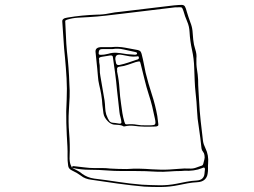

<svg xmlns="http://www.w3.org/2000/svg" viewBox="-20 -787 1040 786"><path d="M784 -548Q783 -523 786.5 -502Q790 -481 791 -461Q791 -439 792.5 -417.5Q794 -396 795 -374Q797 -333 801.5 -292Q806 -251 811 -210Q812 -203 814.5 -195.5Q817 -188 821 -180Q835 -152 832 -118Q831 -108 831.5 -97.5Q832 -87 830 -76Q828 -61 817.5 -51.5Q807 -42 787 -41Q767 -40 748 -36.5Q729 -33 710 -29Q676 -22 641 -21.5Q606 -21 571 -23Q516 -28 462 -35.5Q408 -43 355 -51Q328 -54 311 -68Q295 -80 275 -89Q260 -96 259 -109Q256 -129 256.5 -148.5Q257 -168 256 -187Q253 -235 251.5 -283.5Q250 -332 253 -380Q255 -424 252.5 -466.5Q250 -509 246 -552Q242 -589 240 -625Q238 -661 235 -698Q233 -712 256 -715Q285 -720 315.5 -723Q346 -726 376 -727Q402 -727 426 -732Q450 -737 475 -739Q529 -745 583 -752Q637 -759 692 -765Q714 -767 723.5 -767Q733 -767 737 -760.5Q741 -754 745 -738Q748 -728 751.5 -717.5Q755 -707 759 -696Q766 -679 768 -661Q770 -643 771 -625Q773 -604 779.5 -584.5Q786 -565 784 -548ZM275 -100Q286 -94 297 -88.5Q308 -83 317 -75Q338 -60 365 -56Q414 -50 463 -42.5Q512 -35 561 -31Q597 -29 632.5 -28.5Q668 -28 703 -35Q723 -39 743.5 -43Q764 -47 785 -48Q801 -49 808.5 -56.5Q816 -64 817 -75Q818 -80 818 -85Q818 -90 819 -94Q819 -105 808 -99Q791 -92 772.5 -89.5Q754 -87 735 -88Q731 -88 728 -87.5Q725 -87 722 -87Q697 -87 673 -85Q649 -83 624 -84Q576 -87 527 -87Q501 -87 474.5 -87Q448 -87 422 -89Q385 -92 348 -92Q311 -92 275 -100Q275 -107 279.5 -107Q284 -107 289 -106Q309 -104 328 -101.5Q347 -99 366 -99Q383 -99 399 -99Q415 -99 431 -97Q448 -96 465 -95.5Q482 -95 499 -95Q525 -97 550 -96.5Q575 -96 600 -94Q619 -93 637 -92.5Q655 -92 673 -93Q694 -94 714.5 -96Q735 -98 755 -97Q769 -96 780.5 -100Q792 -104 803 -108Q810 -109 812 -116Q814 -125 816.5 -133.5Q819 -142 817 -152Q816 -160 811 -166Q806 -172 805 -179Q803 -201 800 -222.5Q797 -244 794 -266Q788 -301 786.5 -335.5Q785 -370 781 -404Q778 -430 777 -457Q776 -484 775 -510Q774 -547 766 -583Q758 -619 756 -656Q755 -679 746 -699.5Q737 -720 731 -742Q727 -754 724 -756Q721 -758 704 -757H697Q643 -750 589 -744Q535 -738 481 -731Q447 -727 413 -723Q379 -719 344 -717Q321 -716 298 -714.5Q275 -713 253 -706Q246 -703 247 -700Q249 -669 250 -638.5Q251 -608 254 -577Q258 -543 260.5 -509.5Q263 -476 264 -442Q266 -416 265 -389.5Q264 -363 262 -336Q259 -290 263 -243Q267 -196 265 -149Q264 -136 266 -124Q268 -112 275 -100ZM435 -594Q464 -597 491 -592Q518 -587 545 -582Q553 -580 556 -575Q559 -570 560 -565Q565 -546 568.5 -527.5Q572 -509 576 -490Q587 -445 601.5 -401Q616 -357 624 -312Q625 -304 626 -296Q627 -288 628 -280Q631 -269 615 -269Q593 -268 571 -268.5Q549 -269 527 -272Q518 -273 509.5 -272.5Q501 -272 492 -270Q491 -270 489 -269.5Q487 -269 485 -270Q477 -275 466.5 -275.5Q456 -276 446 -277Q433 -279 422 -290Q406 -306 403.5 -323Q401 -340 399 -358Q398 -379 394.5 -399.5Q391 -420 386 -440Q382 -457 381 -473.5Q380 -490 378 -507Q376 -524 374.5 -541Q373 -558 371 -575Q370 -593 393 -594ZM440 -586H399Q389 -586 386.5 -581Q384 -576 384 -571Q383 -564 388 -563Q393 -562 399 -563Q406 -563 412 -564.5Q418 -566 424 -567Q440 -572 456.5 -571Q473 -570 489 -567Q500 -565 511 -564.5Q522 -564 532 -563Q541 -563 541 -568Q542 -572 534 -574Q509 -579 486 -584.5Q463 -590 440 -586ZM452 -545Q453 -541 453.5 -537Q454 -533 455 -529Q457 -519 469 -521Q488 -525 505.5 -531Q523 -537 541 -543Q544 -543 547 -546Q550 -549 548 -554Q546 -558 541 -556Q525 -554 510.5 -556.5Q496 -559 481 -562Q465 -565 458.5 -561Q452 -557 452 -545ZM386 -533Q389 -520 388.5 -505Q388 -490 391 -475Q395 -450 399.5 -425.5Q404 -401 408 -376Q410 -361 410.5 -346.5Q411 -332 415 -318Q422 -299 427.5 -292Q433 -285 442 -284.5Q451 -284 468 -281Q478 -280 477 -287Q476 -298 473 -308Q470 -318 469 -328Q467 -351 464 -373.5Q461 -396 459 -418Q456 -452 451.5 -486Q447 -520 442 -554Q441 -561 431 -560Q424 -559 416 -557.5Q408 -556 400 -555Q381 -553 386 -542ZM577 -274Q608 -273 613.5 -277Q619 -281 614 -302Q609 -327 603 -351.5Q597 -376 589 -400Q579 -431 571.5 -462.5Q564 -494 556 -525Q554 -535 551 -535.5Q548 -536 536 -533Q520 -528 504 -522Q488 -516 469 -514Q459 -513 459 -504Q460 -501 459.5 -497.5Q459 -494 460 -491Q467 -458 469 -425Q471 -392 476 -359Q478 -342 481 -324Q484 -306 489 -289Q490 -285 492 -281Q494 -277 501 -278Q521 -280 540 -276.5Q559 -273 577 -274Z"/></svg>

Font: Rock 3D
Style: Regular
Weight: 400
Version: Version 1.000